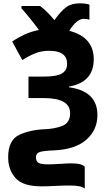

<svg xmlns="http://www.w3.org/2000/svg" viewBox="-20 -896 640 1153"><path d="M489 106Q474 85 407 85Q386 85 342 88Q298 91 267 91Q227 91 211.5 82Q196 73 196 48Q196 24 220 16.5Q244 9 306 7Q433 1 499 -57.5Q565 -116 565 -205Q565 -349 394 -372V-376Q543 -402 543 -540Q543 -673 396 -711Q441 -783 483 -783Q505 -783 517 -777V-868Q496 -876 459 -876Q409 -876 377 -852.5Q345 -829 307 -775Q261 -830 221 -860H109V-846Q129 -824 160.5 -785Q192 -746 214 -716Q167 -707 127 -688.5Q87 -670 53 -647L114 -535Q149 -558 188 -574.5Q227 -591 275 -591Q383 -591 383 -513Q383 -473 351.5 -454.5Q320 -436 238 -436H151V-307H244Q401 -307 401 -216Q401 -158 354 -140Q307 -122 250 -120Q162 -117 95.5 -86Q29 -55 29 49Q29 123 73 173Q117 223 229 223Q262 223 311.5 220.5Q361 218 398 218Q471 218 489 237Z"/></svg>

Font: Noto Sans Mono UI ExtraBold
Style: Regular
Weight: 800
Designer: Monotype Design team
Foundry: Monotype Imaging Inc.
Version: 1.000